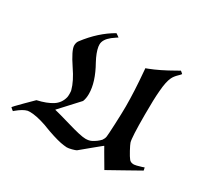

<svg xmlns="http://www.w3.org/2000/svg" viewBox="-151 -884 1172 1120"><g transform="rotate(30 435.5 -324.5)"><path d="M871 -73Q865 -69 769.5 -16Q674 37 671 39L654 10Q636 -20 618.5 -50.5Q601 -81 600 -83Q600 -84 589 -75Q578 -66 539 -34Q478 16 475 19Q468 23 447.5 28.5Q427 34 414 34Q410 34 394 32Q356 28 282 2Q273 -1 256.5 -7.5Q240 -14 237 -15Q169 -38 126 -38Q115 -38 111 -37Q82 -30 44 2Q38 8 37 8Q36 8 27 0.5Q18 -7 18 -8Q18 -10 70.5 -63Q123 -116 124 -116Q186 -130 223 -153.5Q260 -177 271 -220Q273 -226 273 -244Q273 -262 271 -268Q257 -321 211 -388Q156 -470 155 -502Q155 -523 165 -536Q240 -635 333 -688Q338 -684 345 -680L356 -672L344 -664Q341 -662 320 -647Q280 -615 280 -582Q280 -572 281 -567Q287 -530 314 -480Q371 -379 371 -300Q371 -270 362 -248L305 -186L247 -123Q247 -122 261 -119Q272 -117 358 -92Q452 -64 484 -64Q507 -64 523 -72Q553 -87 573 -109Q583 -123 585 -137Q587 -148 590.5 -225Q594 -302 594 -344Q594 -446 583 -572Q583 -575 582.5 -578.5Q582 -582 582 -585Q582 -588 581.5 -590Q581 -592 581 -594V-595Q588 -597 597 -601Q660 -625 744 -673Q747 -675 751 -677Q755 -679 757.5 -680.5Q760 -682 762.5 -683.5Q765 -685 766 -686H768Q770 -686 784 -673L782 -670Q781 -668 777 -664Q773 -660 768 -655Q748 -636 739 -617Q724 -586 719 -520Q714 -465 714 -359Q714 -205 723 -176Q727 -164 744 -132.5Q761 -101 771 -89Q780 -75 804 -75Q814 -75 853 -87L867 -92L868 -88Q869 -84 870 -79Q871 -74 871 -73Z"/></g></svg>

Font: KaTeX_Fraktur
Style: Bold
Weight: 700
Version: Version 1.1; ttfautohint (v1.3)